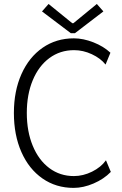

<svg xmlns="http://www.w3.org/2000/svg" viewBox="-20 -916 602 944"><path d="M48.3 -360.4Q48.3 -468.3 85.4 -551.5Q122.6 -634.8 189.5 -681.2Q256.3 -727.5 343.3 -727.5Q389.2 -727.5 439.5 -707.8Q489.7 -688 522.9 -656.7L499 -598.6Q474.6 -629.4 431.6 -649.4Q388.7 -669.4 344.2 -669.4Q275.4 -669.4 222.7 -630.4Q169.9 -591.3 140.9 -521.2Q111.8 -451.2 111.8 -360.8Q111.8 -270 140.9 -199.5Q169.9 -128.9 222.4 -89.6Q274.9 -50.3 343.3 -50.3Q388.7 -50.3 432.6 -72Q476.6 -93.8 501 -127.9L524.9 -70.8Q490.7 -35.6 440.2 -13.9Q389.6 7.8 341.8 7.8Q255.4 7.8 188.7 -38.6Q122.1 -85 85.2 -168.5Q48.3 -252 48.3 -360.4ZM335.4 -801.8H340.8L456.1 -896.5L488.3 -859.9L348.6 -752.9H328.1L186.5 -859.9L218.8 -896.5Z"/></svg>

Font: Reddit Mono Light
Style: Regular
Weight: 300
Monospace: yes
Designer: Stephen Hutchings
Foundry: Reddit
Version: Version 1.011